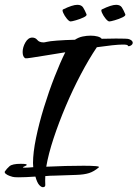

<svg xmlns="http://www.w3.org/2000/svg" viewBox="-21 -731 571 797"><path d="M157 46Q150 46 141.5 36.5Q133 27 126 2Q84 5 56 5Q47 5 40.5 4.5Q34 4 31 3Q27 2 18.5 -1Q10 -4 3.5 -9Q-3 -14 -1 -19Q7 -31 18.5 -41Q30 -51 65 -51Q79 -51 84.5 -50Q90 -49 90 -47Q90 -44 82 -41Q74 -38 74 -36Q74 -35 83 -35Q88 -35 97 -35.5Q106 -36 117 -37Q117 -41 116.5 -45.5Q116 -50 116 -54Q116 -97 128.5 -158Q141 -219 161.5 -285.5Q182 -352 205.5 -412Q229 -472 250 -514Q207 -507 170 -501Q133 -495 110 -491.5Q87 -488 84 -489Q73 -495 73 -515Q73 -535 84.5 -555Q96 -575 113 -575Q126 -575 134 -565Q142 -555 160 -555Q162 -555 165 -555.5Q168 -556 172 -557Q183 -560 215.5 -562.5Q248 -565 290 -566Q305 -576 322 -579.5Q339 -583 355 -583Q372 -583 384.5 -579.5Q397 -576 401 -570Q418 -570 432.5 -570.5Q447 -571 460 -571Q483 -571 498 -570.5Q513 -570 516 -568Q524 -565 527 -561Q530 -557 530 -554Q530 -546 521 -541.5Q512 -537 510 -541Q510 -546 489 -546Q472 -546 444 -543Q416 -540 381 -535Q348 -486 314.5 -422.5Q281 -359 252 -290.5Q223 -222 201.5 -157Q180 -92 171 -39Q209 -41 250.5 -42Q292 -43 326 -43Q357 -43 375.5 -41.5Q394 -40 389 -36Q369 -19 348.5 -12.5Q328 -6 296 -5Q264 -4 208 -2Q198 -2 187.5 -1.5Q177 -1 167 0Q166 19 167 37Q167 46 157 46ZM272 -642Q266 -642 256.5 -653.5Q247 -665 241.5 -677.5Q236 -690 241 -692Q280 -711 300 -711Q317 -711 324 -700Q331 -689 338 -672Q341 -666 326.5 -659Q312 -652 294.5 -647Q277 -642 272 -642ZM433 -642Q427 -642 417.5 -653.5Q408 -665 402.5 -677.5Q397 -690 402 -692Q441 -711 461 -711Q478 -711 485 -700Q492 -689 499 -672Q502 -666 487.5 -659Q473 -652 455.5 -647Q438 -642 433 -642Z"/></svg>

Font: Grechen Fuemen
Style: Regular
Weight: 400
Designer: Robert E. Leuschke
Foundry: Robert E. Leuschke
Version: Version 1.010; ttfautohint (v1.8.3)